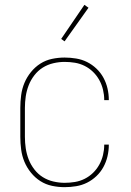

<svg xmlns="http://www.w3.org/2000/svg" viewBox="-20 -766 540 794"><path d="M247 8Q221 8 195 2.5Q169 -3 147 -17Q125 -31 108 -52Q91 -73 81 -97Q71 -121 67.5 -147.5Q64 -174 64 -200V-320Q64 -346 67.5 -372.5Q71 -399 81 -423Q91 -447 108 -468Q125 -489 147 -503Q169 -517 195 -522.5Q221 -528 247 -528Q271 -528 295 -524Q319 -520 340 -509.5Q361 -499 378.5 -482.5Q396 -466 407.5 -445Q419 -424 424.5 -400.5Q430 -377 430 -353V-352H411V-353Q411 -374 406 -395Q401 -416 390.5 -435Q380 -454 364.5 -469Q349 -484 330 -493.5Q311 -503 290 -506.5Q269 -510 247 -510Q224 -510 200.5 -504.5Q177 -499 157 -486.5Q137 -474 122 -454.5Q107 -435 98.5 -413Q90 -391 86.5 -367.5Q83 -344 83 -320V-200Q83 -176 86.5 -152.5Q90 -129 98.5 -107Q107 -85 122 -65.5Q137 -46 157 -33.5Q177 -21 200.5 -15.5Q224 -10 247 -10Q269 -10 290 -13.5Q311 -17 330 -26.5Q349 -36 364.5 -51Q380 -66 390.5 -85Q401 -104 406 -125Q411 -146 411 -167V-168H430V-167Q430 -143 424.5 -119.5Q419 -96 407.5 -75Q396 -54 378.5 -37.5Q361 -21 340 -10.5Q319 0 295 4Q271 8 247 8ZM247 -595 233 -605 329 -746 346 -734Z"/></svg>

Font: Iosevka Curly Thin
Style: Regular
Weight: 100
Monospace: yes
Designer: Belleve Invis
Foundry: Belleve Invis
Version: Version 22.1.2; ttfautohint (v1.8.4)